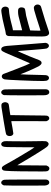

<svg xmlns="http://www.w3.org/2000/svg" viewBox="1118 -1980 815 3090"><g transform="rotate(-90 1525.0 -435.5)"><path d="M180 -109Q181 -83 167.5 -66Q154 -49 133 -49Q92 -49 84 -117Q82 -130 82 -342Q82 -755 86 -779Q88 -790 98 -803Q108 -816 116 -820Q122 -823 130 -823Q150 -823 164 -804Q175 -790 177 -767Q180 -731 180 -447Z M398 -78Q383 -48 359 -48Q329 -48 315 -81Q310 -93 310 -173Q310 -186 310.5 -233.5Q311 -281 311 -317Q312 -756 327 -787Q340 -813 364 -813Q378 -813 388.5 -802Q399 -791 417 -760Q488 -631 555 -519Q689 -293 698 -288L699 -315Q699 -342 699.5 -390Q700 -438 700 -493Q700 -668 702.5 -724.5Q705 -781 713 -797Q720 -809 730 -817Q739 -823 750 -823Q768 -823 780 -809Q783 -806 791 -790Q798 -776 798 -742Q798 -730 797.5 -710Q797 -690 796.5 -653.5Q796 -617 796 -584Q795 -544 795 -466Q795 -409 797 -277Q799 -169 799 -159Q799 -118 796.5 -104.5Q794 -91 786 -80Q771 -60 753 -60Q727 -60 702 -93Q677 -125 595 -256.5Q513 -388 432 -528L410 -563V-551Q410 -539 409.5 -516.5Q409 -494 409 -466Q409 -438 408.5 -401Q408 -364 408 -328L406 -95Z M1119 -96 1120 -378V-660L1095 -657Q1065 -653 1008 -641Q937 -628 923 -628Q911 -628 905 -633Q880 -649 880 -687Q880 -725 906 -742Q917 -750 1119 -783Q1246 -804 1340 -818Q1358 -820 1367 -820Q1387 -820 1397 -816Q1409 -810 1417 -793Q1425 -776 1425 -758Q1425 -754 1423 -744Q1417 -720 1405.5 -710.5Q1394 -701 1366 -698Q1338 -695 1278.5 -686Q1219 -677 1217 -676Q1215 -674 1213 -382Q1211 -165 1210 -125.5Q1209 -86 1205 -78Q1191 -50 1166 -50Q1141 -50 1126 -80Z M1633 -109Q1634 -83 1620.5 -66Q1607 -49 1586 -49Q1545 -49 1537 -117Q1535 -130 1535 -342Q1535 -755 1539 -779Q1541 -790 1551 -803Q1561 -816 1569 -820Q1575 -823 1583 -823Q1603 -823 1617 -804Q1628 -790 1630 -767Q1633 -731 1633 -447Z M1766 -170Q1766 -280 1776 -511.5Q1786 -743 1792 -768Q1805 -814 1842 -814Q1858 -814 1869.5 -801.5Q1881 -789 1886 -769Q1888 -760 1944.5 -615Q2001 -470 2018 -429Q2037 -385 2043 -374Q2049 -362 2051 -361L2053 -364Q2069 -406 2218 -750Q2245 -811 2261 -819Q2269 -823 2277 -823Q2303 -823 2317 -793Q2326 -776 2331 -729.5Q2336 -683 2355 -423Q2372 -210 2373 -201Q2380 -117 2380 -112Q2380 -109 2379.5 -106Q2379 -103 2379 -102Q2374 -80 2361 -67.5Q2348 -55 2332 -55Q2329 -55 2321 -57Q2312 -60 2302 -71.5Q2292 -83 2289 -93Q2280 -124 2256 -448Q2249 -552 2246 -555Q2245 -557 2218.5 -497.5Q2192 -438 2162 -364.5Q2132 -291 2120 -258Q2102 -207 2089.5 -190Q2077 -173 2057 -173Q2035 -173 2011 -208Q1996 -231 1959 -311.5Q1922 -392 1890 -474L1875 -513L1873 -498Q1869 -463 1863 -186Q1861 -118 1860 -104.5Q1859 -91 1854 -81Q1840 -54 1813 -54Q1796 -54 1783 -70Q1773 -83 1770 -96Q1767 -109 1766 -143Z M2582 -559Q2582 -486 2583 -486Q2585 -486 2668 -508Q2772 -536 2808.5 -544Q2845 -552 2878 -552Q2911 -552 2922.5 -548Q2934 -544 2943 -530Q2951 -518 2951 -497Q2951 -467 2938 -451Q2925 -436 2881 -432Q2843 -428 2817 -422Q2794 -417 2688 -388Q2582 -359 2580 -357Q2578 -319 2577 -274Q2576 -244 2576 -211Q2576 -191 2578 -191Q2583 -191 2625 -205Q2801 -263 2905 -292Q2931 -298 2942 -298H2947Q2969 -296 2983 -278.5Q2997 -261 2997 -238Q2997 -222 2990 -208Q2983 -194 2972 -187.5Q2961 -181 2931 -173Q2885 -161 2749 -118Q2613 -75 2581 -62Q2555 -52 2538 -52Q2510 -52 2494 -85Q2482 -113 2482 -173Q2482 -222 2483 -260Q2484 -299 2485 -408Q2486 -517 2486 -546Q2487 -680 2489.5 -704Q2492 -728 2506 -740Q2518 -751 2541 -751Q2554 -751 2653 -776Q2762 -804 2862 -818Q2898 -822 2899 -822Q2907 -822 2923 -818Q2941 -813 2952 -796Q2963 -779 2963 -758Q2963 -740 2956 -726Q2947 -709 2938.5 -704.5Q2930 -700 2902 -698Q2816 -693 2669 -653Q2662 -651 2647.5 -647.5Q2633 -644 2622.5 -641.5Q2612 -639 2606 -638L2582 -634Z"/></g></svg>

Font: Chanighter Handwriting Cyr
Style: Regular
Weight: 400
Designer: Sin Chanighter
Version: Version 001.001